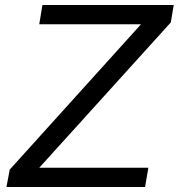

<svg xmlns="http://www.w3.org/2000/svg" viewBox="-20 -749 716 769"><path d="M5.9 0 19 -69.8 544.9 -651.9H137.2L149.9 -729H675.8L664.1 -659.2L137.2 -77.1H574.2L561 0Z"/></svg>

Font: Hubot Sans
Style: Italic
Weight: 400
Italic angle: -10°
Designer: Deni Anggara
Foundry: GitHub
Version: Version 1.001;gftools[0.9.31]